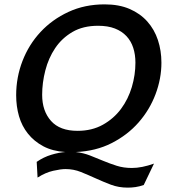

<svg xmlns="http://www.w3.org/2000/svg" viewBox="-20 -685 790 879"><path d="M459 -665Q525 -665 573.5 -644Q622 -623 654.5 -586.5Q687 -550 703 -501.5Q719 -453 719 -398Q719 -325 692 -253.5Q665 -182 614.5 -124.5Q564 -67 491.5 -30Q419 7 327 11Q362 15 392.5 27Q423 39 453 51.5Q483 64 514.5 74Q546 84 584 84Q629 84 685 64L638 162Q618 169 600 171.5Q582 174 565 174Q523 174 487.5 160.5Q452 147 418 131.5Q384 116 350.5 102.5Q317 89 280 89Q258 89 223 97Q188 105 152 128L148 56Q180 34 215 23.5Q250 13 279 11Q220 7 178 -15.5Q136 -38 108 -73Q80 -108 67 -153Q54 -198 54 -249Q54 -331 83 -406Q112 -481 165.5 -538.5Q219 -596 293.5 -630.5Q368 -665 459 -665ZM173 -251Q173 -177 213.5 -131.5Q254 -86 335 -86Q401 -86 451 -114Q501 -142 534 -186.5Q567 -231 583.5 -286.5Q600 -342 600 -398Q600 -435 590 -466Q580 -497 559 -519.5Q538 -542 506 -554.5Q474 -567 429 -567Q360 -567 311.5 -538.5Q263 -510 232.5 -464.5Q202 -419 187.5 -362.5Q173 -306 173 -251Z"/></svg>

Font: Quattrocento Sans
Style: Bold Italic
Weight: 700
Designer: Pablo Impallari
Foundry: Pablo Impallari, Igino Marini, Brenda Gallo
Version: Version 2.000